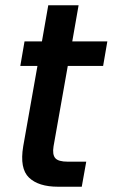

<svg xmlns="http://www.w3.org/2000/svg" viewBox="-20 -708 427 728"><path d="M122 -458H57L73 -551H139L163 -688H278L254 -551H387L371 -458H237L183 -153Q178 -122 189.5 -108.5Q201 -95 237 -95H307L290 0H200Q126 0 90 -34.5Q54 -69 68 -153Z"/></svg>

Font: SVN-Poppins Medium
Style: Italic
Weight: 500
Italic angle: -10°
Designer: Ninad Kale (Devanagari), Jonny Pinhorn (Latin)
Foundry: Indian Type Foundry
Version: Version 3.002 2017; ttfautohint (v1.8.3)